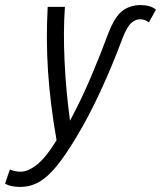

<svg xmlns="http://www.w3.org/2000/svg" viewBox="-109 -549 635 757"><path d="M-30 188Q-46 188 -61.5 185Q-77 182 -89 175L-70 119Q-50 128 -28 128Q2 128 37.5 99.5Q73 71 114 4Q89 -139 80.5 -265Q72 -391 79 -522H147Q140 -427 145.5 -309Q151 -191 167 -73Q214 -161 251.5 -250Q289 -339 317 -415Q344 -485 374.5 -507Q405 -529 445 -529Q484 -529 506 -511L478 -461Q471 -466 462.5 -469.5Q454 -473 443 -473Q424 -473 407.5 -457.5Q391 -442 374 -398Q335 -293 288 -191Q241 -89 190 -5Q148 65 113 107.5Q78 150 44 169Q10 188 -30 188Z"/></svg>

Font: Ubuntu Sans Condensed
Style: Italic
Weight: 400
Width: 3
Italic angle: -13.5°
Designer: Dalton Maag Ltd
Foundry: Dalton Maag Ltd
Version: Version 1.006; ttfautohint (v1.8.4.7-5d5b)